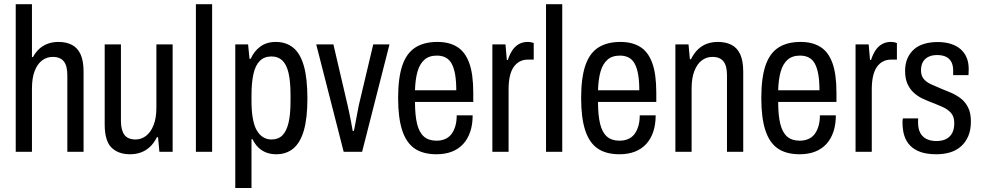

<svg xmlns="http://www.w3.org/2000/svg" viewBox="-20 -744 4808 941"><path d="M57.1 0V-723.5H136.6V-464.4H141.6Q156 -490.6 174.9 -506.8Q193.9 -523 217.1 -530.8Q240.3 -538.5 266.4 -538.5Q304.6 -538.5 332.3 -524.2Q360.1 -509.8 374.8 -478Q389.6 -446.1 389.6 -392.1V0H310V-375.2Q310 -397.9 305.8 -414.9Q301.6 -432 292.7 -443.1Q283.8 -454.2 270.5 -459.6Q257.2 -465.1 237.9 -465.1Q209.3 -465.1 186.4 -448Q163.5 -431 150.1 -396.5Q136.6 -361.9 136.6 -309.8V0Z M617.4 12Q559.6 12 526.4 -20.7Q493.1 -53.4 493.1 -134.9V-526.5H572.7V-150.8Q572.7 -129.1 576.9 -112.1Q581.1 -95 589.5 -83.4Q597.9 -71.8 611.9 -66.1Q626 -60.4 644.8 -60.4Q672.4 -60.4 695.5 -78Q718.6 -95.5 732.6 -130.3Q746.5 -165.1 746.5 -215.8V-526.5H826.1V0H761.2L754.6 -71.6H749.1Q734.2 -41.9 714.1 -23.5Q693.9 -5.1 669.7 3.5Q645.5 12 617.4 12Z M940.1 0V-723.5H1019.6V0Z M1133.1 177.3V-526.5H1195.9L1202.9 -455.9H1208.9Q1224.5 -492.2 1255.4 -515.4Q1286.4 -538.5 1331.9 -538.5Q1381.6 -538.5 1416.3 -510.9Q1451.1 -483.3 1468.8 -422.3Q1486.6 -361.3 1486.6 -261Q1486.6 -164.1 1469.1 -104.3Q1451.6 -44.5 1417.6 -16.3Q1383.6 12 1333.7 12Q1307 12 1285.3 3.7Q1263.5 -4.5 1246.5 -20.8Q1229.6 -37 1217.6 -61.8H1212.6V177.3ZM1310.2 -60.4Q1343.3 -60.4 1363.5 -80.1Q1383.8 -99.9 1393.8 -141Q1403.9 -182.1 1403.9 -248.6V-278.1Q1403.9 -344.5 1394.1 -386.4Q1384.3 -428.3 1363.6 -447.8Q1342.9 -467.3 1310.6 -467.3Q1275.1 -467.3 1253.2 -445.4Q1231.3 -423.5 1222 -380.9Q1212.6 -338.3 1212.6 -277.2V-250.1Q1212.6 -199 1219.2 -162.9Q1225.8 -126.7 1238.8 -104.5Q1251.8 -82.3 1270 -71.4Q1288.3 -60.4 1310.2 -60.4Z M1664.4 0 1529.8 -526.5H1614L1683.5 -228.7Q1686.5 -216.2 1691.2 -193.8Q1695.9 -171.5 1700.6 -146.9Q1705.4 -122.2 1708.8 -102.1H1713.9Q1717.4 -113.8 1721.3 -137.1Q1725.3 -160.5 1730.3 -185.5Q1735.2 -210.6 1738.8 -229.3L1809.3 -526.5H1888.9L1754.7 0Z M2119.1 12Q2053.3 12 2012.1 -16.2Q1970.9 -44.5 1951.1 -105.5Q1931.2 -166.5 1931.2 -263Q1931.2 -362.5 1951.8 -423Q1972.4 -483.5 2015.3 -511Q2058.2 -538.5 2124 -538.5Q2181.4 -538.5 2220.6 -514.2Q2259.8 -489.9 2279.6 -435.5Q2299.5 -381.1 2299.5 -290V-244.4H2013.9Q2013.9 -178.9 2024.2 -136.9Q2034.5 -95 2057.6 -74.7Q2080.7 -54.5 2119.2 -54.5Q2142.2 -54.5 2160.4 -62.1Q2178.6 -69.7 2190.9 -84.7Q2203.2 -99.8 2210.8 -123.5Q2218.4 -147.2 2218.4 -178.9H2296.5Q2296.5 -133.5 2284.5 -97.9Q2272.4 -62.3 2249.7 -37.8Q2227.1 -13.4 2194.4 -0.7Q2161.7 12 2119.1 12ZM2013.9 -301.6H2216.2Q2216.2 -347 2210.6 -379Q2205 -411 2193.8 -431.7Q2182.5 -452.4 2164.3 -461.9Q2146.2 -471.5 2121.1 -471.5Q2082.8 -471.5 2059.9 -451.1Q2037 -430.8 2026.2 -393.1Q2015.4 -355.5 2013.9 -301.6Z M2393.1 0V-526.5H2457.4L2464 -450.2H2469Q2478 -478.1 2491 -497.5Q2504 -517 2523 -527.8Q2541.9 -538.5 2565.4 -538.5Q2574.5 -538.5 2582.3 -537Q2590.2 -535.5 2595.8 -532.9V-451.8H2565.7Q2544.7 -451.8 2527.3 -442.6Q2509.9 -433.4 2497.4 -415.5Q2485 -397.6 2478.8 -370.2Q2472.6 -342.8 2472.6 -305.9V0Z M2656.1 0V-723.5H2735.6V0Z M3016.1 12Q2950.3 12 2909.1 -16.2Q2867.9 -44.5 2848.1 -105.5Q2828.2 -166.5 2828.2 -263Q2828.2 -362.5 2848.8 -423Q2869.4 -483.5 2912.3 -511Q2955.2 -538.5 3021 -538.5Q3078.4 -538.5 3117.6 -514.2Q3156.8 -489.9 3176.6 -435.5Q3196.5 -381.1 3196.5 -290V-244.4H2910.9Q2910.9 -178.9 2921.2 -136.9Q2931.5 -95 2954.6 -74.7Q2977.7 -54.5 3016.2 -54.5Q3039.2 -54.5 3057.4 -62.1Q3075.6 -69.7 3087.9 -84.7Q3100.2 -99.8 3107.8 -123.5Q3115.4 -147.2 3115.4 -178.9H3193.5Q3193.5 -133.5 3181.5 -97.9Q3169.4 -62.3 3146.7 -37.8Q3124.1 -13.4 3091.4 -0.7Q3058.7 12 3016.1 12ZM2910.9 -301.6H3113.2Q3113.2 -347 3107.6 -379Q3102 -411 3090.8 -431.7Q3079.5 -452.4 3061.3 -461.9Q3043.2 -471.5 3018.1 -471.5Q2979.8 -471.5 2956.9 -451.1Q2934 -430.8 2923.2 -393.1Q2912.4 -355.5 2910.9 -301.6Z M3290.1 0V-526.5H3354.5L3361.1 -453.9H3366.6Q3381.9 -484.6 3401.9 -503Q3421.8 -521.5 3446 -530Q3470.2 -538.5 3498.3 -538.5Q3537 -538.5 3565.1 -524.2Q3593.1 -509.8 3607.8 -478Q3622.6 -446.1 3622.6 -392.1V0H3543V-375.2Q3543 -397.9 3538.8 -414.9Q3534.6 -432 3525.7 -443.1Q3516.8 -454.2 3503.5 -459.6Q3490.2 -465.1 3470.9 -465.1Q3442.3 -465.1 3419.4 -447.8Q3396.5 -430.5 3383.1 -396Q3369.6 -361.5 3369.6 -309.8V0Z M3899.1 12Q3833.3 12 3792.1 -16.2Q3750.9 -44.5 3731.1 -105.5Q3711.2 -166.5 3711.2 -263Q3711.2 -362.5 3731.8 -423Q3752.4 -483.5 3795.3 -511Q3838.2 -538.5 3904 -538.5Q3961.4 -538.5 4000.6 -514.2Q4039.8 -489.9 4059.6 -435.5Q4079.5 -381.1 4079.5 -290V-244.4H3793.9Q3793.9 -178.9 3804.2 -136.9Q3814.5 -95 3837.6 -74.7Q3860.7 -54.5 3899.2 -54.5Q3922.2 -54.5 3940.4 -62.1Q3958.6 -69.7 3970.9 -84.7Q3983.2 -99.8 3990.8 -123.5Q3998.4 -147.2 3998.4 -178.9H4076.5Q4076.5 -133.5 4064.5 -97.9Q4052.4 -62.3 4029.7 -37.8Q4007.1 -13.4 3974.4 -0.7Q3941.7 12 3899.1 12ZM3793.9 -301.6H3996.2Q3996.2 -347 3990.6 -379Q3985 -411 3973.8 -431.7Q3962.5 -452.4 3944.3 -461.9Q3926.2 -471.5 3901.1 -471.5Q3862.8 -471.5 3839.9 -451.1Q3817 -430.8 3806.2 -393.1Q3795.4 -355.5 3793.9 -301.6Z M4173.1 0V-526.5H4237.4L4244 -450.2H4249Q4258 -478.1 4271 -497.5Q4284 -517 4303 -527.8Q4321.9 -538.5 4345.4 -538.5Q4354.5 -538.5 4362.3 -537Q4370.2 -535.5 4375.8 -532.9V-451.8H4345.7Q4324.7 -451.8 4307.3 -442.6Q4289.9 -433.4 4277.4 -415.5Q4265 -397.6 4258.8 -370.2Q4252.6 -342.8 4252.6 -305.9V0Z M4569.2 12Q4523.4 12 4491.9 1Q4460.5 -10.1 4440.6 -30.6Q4420.8 -51.2 4412 -79.4Q4403.2 -107.7 4403.2 -142.6Q4403.2 -148.1 4403.4 -153.6Q4403.7 -159.2 4405.2 -163.7H4480Q4479.5 -158.7 4479.5 -153.7Q4479.5 -148.8 4479.5 -143.3Q4479.5 -113.4 4489.9 -93.3Q4500.3 -73.1 4520.8 -62.9Q4541.2 -52.8 4569.2 -52.8Q4597.7 -52.8 4617.2 -62.8Q4636.6 -72.8 4646.8 -92.2Q4656.9 -111.6 4656.9 -141Q4656.9 -172.1 4641.5 -189.8Q4626.1 -207.6 4601.7 -218.7Q4577.3 -229.9 4549.9 -240.3Q4524.9 -249.8 4501.1 -261Q4477.3 -272.2 4458.2 -289.8Q4439.1 -307.3 4427.5 -333.2Q4415.9 -359 4415.9 -396.7Q4415.9 -431.1 4427.3 -457.4Q4438.7 -483.8 4459.4 -502.1Q4480.2 -520.5 4509.9 -529.2Q4539.6 -538 4575.7 -538Q4612.7 -538 4641.6 -528.5Q4670.5 -519.1 4689.7 -501.4Q4708.9 -483.6 4718.3 -459.8Q4727.7 -436 4727.7 -404.9Q4727.7 -398.8 4727.2 -390.3Q4726.7 -381.8 4726.7 -375.8H4651.5V-399Q4651.5 -422.6 4643 -439.6Q4634.5 -456.5 4617 -465.4Q4599.5 -474.2 4573.1 -474.2Q4552 -474.2 4537 -468.3Q4521.9 -462.5 4512.3 -452.4Q4502.7 -442.3 4498.3 -429.3Q4493.8 -416.4 4493.8 -400.1Q4493.8 -373.1 4507 -357.3Q4520.2 -341.5 4542.3 -331.3Q4564.5 -321.2 4589.4 -310.8Q4614.5 -300.8 4640.3 -289.8Q4666.2 -278.8 4688.5 -261.8Q4710.8 -244.8 4724.6 -217.5Q4738.4 -190.3 4738.4 -148.6Q4738.4 -106.9 4725.6 -77Q4712.7 -47.1 4690.3 -27Q4667.9 -7 4637.4 2.5Q4606.9 12 4569.2 12Z"/></svg>

Font: Archivo SemiBold Condensed
Style: Regular
Weight: 600
Width: 3
Version: Version 2.001